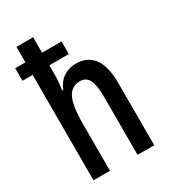

<svg xmlns="http://www.w3.org/2000/svg" viewBox="-186 -854 841 947"><g transform="rotate(-30 234.5 -380.0)"><path d="M157 -760V-672H268V-600H157V-547Q157 -524 155 -502Q153 -480 150 -461H156Q171 -500 202 -521Q233 -542 272 -542Q341 -542 374.5 -494.5Q408 -447 408 -356V0H313V-333Q313 -398 297.5 -427.5Q282 -457 248 -457Q200 -457 178 -413.5Q156 -370 156 -267V0H62V-600H4V-672H62V-760Z"/></g></svg>

Font: Noto Sans Gujarati UI ExtraCondensed Medium
Style: Regular
Weight: 500
Width: 2
Designer: Jelle Bosma - Monotype Design Team, Universal Thirst
Foundry: Monotype Imaging Inc.
Version: Version 2.106; ttfautohint (v1.8.4.7-5d5b)